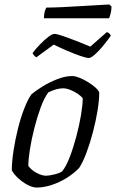

<svg xmlns="http://www.w3.org/2000/svg" viewBox="-20 -841 520 861"><path d="M145 0Q126 0 103.5 -12Q81 -24 61.5 -42Q42 -60 33 -77Q33 -115 40.5 -164.5Q48 -214 60.5 -264Q73 -314 89 -355Q105 -396 121 -418Q137 -432 168 -451.5Q199 -471 235.5 -485.5Q272 -500 304 -500Q317 -500 336 -492.5Q355 -485 374.5 -473Q394 -461 408 -448.5Q422 -436 425 -426Q425 -392 417.5 -345.5Q410 -299 397 -249.5Q384 -200 368 -157Q352 -114 335 -88Q311 -63 279 -43Q247 -23 211.5 -11.5Q176 0 145 0ZM187 -53Q199 -53 222.5 -58.5Q246 -64 258 -72Q276 -93 292.5 -136Q309 -179 322.5 -230Q336 -281 343.5 -326.5Q351 -372 351 -400Q344 -410 328.5 -420.5Q313 -431 295 -438Q277 -445 263 -445Q235 -445 197 -427Q178 -402 162 -358Q146 -314 133.5 -264.5Q121 -215 114 -170Q107 -125 107 -97Q121 -78 144.5 -65.5Q168 -53 187 -53ZM378 -581Q367 -581 339.5 -590.5Q312 -600 279.5 -614Q247 -628 221 -641L143 -584Q139 -586 133.5 -591.5Q128 -597 126 -603Q141 -623 160 -642.5Q179 -662 196.5 -675.5Q214 -689 224 -689Q235 -689 262.5 -679.5Q290 -670 323.5 -657Q357 -644 385 -632L459 -697Q467 -695 471.5 -689.5Q476 -684 477 -681Q461 -658 442 -635Q423 -612 405.5 -596.5Q388 -581 378 -581ZM177 -759Q177 -778 181 -790.5Q185 -803 188 -807Q218 -807 258.5 -809Q299 -811 341 -813.5Q383 -816 418 -818Q453 -820 470 -821L480 -812Q480 -795 476 -780Q472 -765 469 -759Z"/></svg>

Font: Texturina Extralight
Style: Italic
Weight: 200
Italic angle: -11°
Designer: Guillermo Torres Carreño
Foundry: Omnibus-Type
Version: Version 1.002; ttfautohint (v1.8.3)